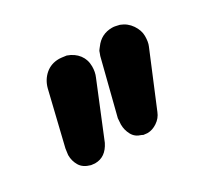

<svg xmlns="http://www.w3.org/2000/svg" viewBox="-64 -732 433 406"><g transform="rotate(-30 152.0 -529.0)"><path d="M156.2 -457 157.2 -471.7Q190.4 -602.5 190.9 -604.5Q191.4 -606.4 192.4 -608.4Q193.4 -610.4 193.8 -612.3Q194.3 -614.3 195.3 -615.7Q196.3 -617.2 197.8 -619.1Q199.2 -621.1 200.2 -622.1Q215.8 -643.6 242.2 -643.6Q247.1 -643.6 251 -642.6L259.8 -640.6Q275.4 -634.8 284.7 -621.1Q293.9 -607.4 293.9 -593.8Q293.9 -579.1 290 -570.3L236.3 -441.4Q231.4 -428.7 219.7 -420.9Q208 -413.1 196.3 -413.1H195.3L186.5 -414.1L182.6 -416Q168.9 -419.9 162.6 -431.6Q156.2 -443.4 156.2 -457ZM27.3 -456.1V-457L29.3 -471.7L60.5 -600.6Q65.4 -619.1 79.1 -630.9Q92.8 -642.6 112.3 -642.6Q116.2 -642.6 129.9 -640.6Q146.5 -634.8 155.8 -622.6Q165 -610.4 165 -593.8Q165 -580.1 160.2 -569.3L107.4 -440.4Q93.8 -413.1 68.4 -413.1H67.4L58.6 -414.1Q41 -418.9 34.2 -430.7Q27.3 -442.4 27.3 -456.1Z"/></g></svg>

Font: FakePearl
Style: SemiBold
Weight: 400
Version: Version 1.2